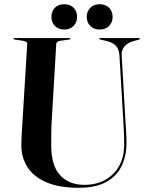

<svg xmlns="http://www.w3.org/2000/svg" viewBox="-20 -881 702 913"><path d="M566.5 -302.5 548 -617.5Q546.5 -643.5 534 -659.8Q521.5 -676 493 -684.5L457 -693Q452 -694.5 452 -697Q452 -700 456 -700H641.5Q645.5 -700 645.5 -697Q645.5 -694 639.5 -692.5L609 -683.5Q585 -676.5 571 -659Q557 -641.5 558.5 -618L576.5 -307.5Q578.5 -280.5 580 -254Q581.5 -227.5 581.5 -200Q581.5 -141 559 -93Q536.5 -45 486.5 -16.5Q436.5 12 354 12Q261 12 200.5 -14.2Q140 -40.5 110.8 -86Q81.5 -131.5 81.5 -189.5Q81.5 -204 82.5 -227Q83.5 -250 85 -273.2Q86.5 -296.5 87.5 -313L109.5 -673Q110 -683.5 90 -687L49.5 -693Q43.5 -694 43.5 -697Q43.5 -700 48.5 -700H310.5Q315 -700 315 -697Q315 -694 309 -693L267 -687Q248 -684 247.5 -672L226.5 -316.5Q224 -278 223.8 -245.8Q223.5 -213.5 223.5 -192Q223.5 -93.5 265.8 -47.8Q308 -2 381.5 -2Q465.5 -2 518 -53.8Q570.5 -105.5 570.5 -195Q570.5 -228.5 569 -254.5Q567.5 -280.5 566.5 -302.5ZM285.5 -740.5Q258 -740.5 241.2 -757.5Q224.5 -774.5 224.5 -800.5Q224.5 -827.5 241.2 -844.2Q258 -861 285.5 -861Q313 -861 329.8 -844.2Q346.5 -827.5 346.5 -800.5Q346.5 -774.5 329.8 -757.5Q313 -740.5 285.5 -740.5ZM453.5 -740.5Q426.5 -740.5 409.5 -757.5Q392.5 -774.5 392.5 -800.5Q392.5 -827 409.5 -844Q426.5 -861 453.5 -861Q481.5 -861 498.5 -844.2Q515.5 -827.5 515.5 -800.5Q515.5 -774.5 498.5 -757.5Q481.5 -740.5 453.5 -740.5Z"/></svg>

Font: Fraunces 144pt S000 SemiBold
Style: Regular
Weight: 600
Version: Version 1.000; ttfautohint (v1.8.3)